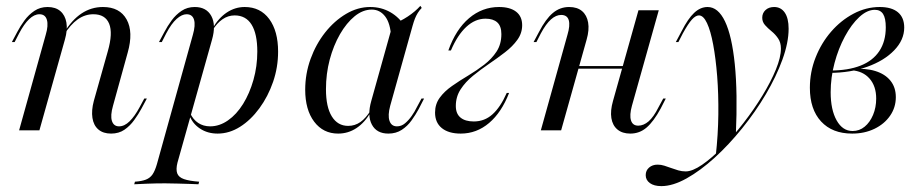

<svg xmlns="http://www.w3.org/2000/svg" viewBox="-20 -450 3184 663"><path d="M363.7 11.3Q336.3 11.3 319.8 -2.8Q303.2 -16.9 299.2 -42.7Q295.2 -68.5 304 -101.6L352.4 -273.4Q370.2 -335.5 356.9 -368.1Q343.5 -400.8 302.4 -400.8Q273.4 -400.8 248.4 -383.1Q223.4 -365.3 201.6 -330.6L200.8 -336.3Q228.2 -381.5 261.7 -403.6Q295.2 -425.8 335.5 -425.8Q393.5 -425.8 417.3 -382.7Q441.1 -339.5 421 -268.5L370.2 -84.7Q360.5 -50.8 366.5 -32.3Q372.6 -13.7 391.1 -13.7Q409.7 -13.7 427.4 -31Q445.2 -48.4 462.1 -79.8L478.2 -109.7H487.1L468.5 -75Q458.1 -55.6 443.5 -35.5Q429 -15.3 409.7 -2Q390.3 11.3 363.7 11.3ZM46 0 137.9 -329.8Q147.6 -362.1 141.9 -381.5Q136.3 -400.8 116.1 -400.8Q98.4 -400.8 80.6 -383.9Q62.9 -366.9 46 -334.7L30.6 -304.8H21L39.5 -339.5Q50 -359.7 64.5 -379.4Q79 -399.2 98.8 -412.5Q118.5 -425.8 144.4 -425.8Q171.8 -425.8 188.3 -411.7Q204.8 -397.6 209.3 -372.2Q213.7 -346.8 204 -312.9L116.1 0Z M443.5 186.3 446 177.4Q469.4 175.8 483.9 170.2Q498.4 164.5 506.9 152Q515.3 139.5 521.8 116.9L646 -329.8Q655.6 -362.9 650 -381.9Q644.4 -400.8 624.2 -400.8Q608.1 -400.8 589.9 -384.7Q571.8 -368.5 554 -334.7L538.7 -304.8H529L547.6 -339.5Q558.1 -359.7 572.6 -379.4Q587.1 -399.2 606.9 -412.5Q626.6 -425.8 652.4 -425.8Q692.7 -425.8 709.7 -394.8Q726.6 -363.7 712.1 -312.9L592.7 112.1Q587.1 134.7 591.9 148.4Q596.8 162.1 615.3 168.5Q633.9 175 667.7 177.4L665.3 186.3Q654 185.5 635.1 185.1Q616.1 184.7 594 183.9Q571.8 183.1 550 183.1Q517.7 183.1 488.3 184.3Q458.9 185.5 443.5 186.3ZM731.5 11.3Q696.8 11.3 670.6 -6Q644.4 -23.4 633.9 -52.4L636.3 -59.7Q646.8 -37.1 664.5 -25.4Q682.3 -13.7 705.6 -13.7Q737.9 -13.7 767.3 -34.3Q796.8 -54.8 819.4 -91.1Q841.9 -127.4 855.2 -174.2Q868.5 -221 868.5 -271.8Q868.5 -333.1 848.8 -364.9Q829 -396.8 790.3 -396.8Q767.7 -396.8 748.4 -383.5Q729 -370.2 713.7 -345.2V-351.6Q734.7 -387.9 763.3 -406.9Q791.9 -425.8 825 -425.8Q879 -425.8 909.7 -384.3Q940.3 -342.7 940.3 -271.8Q940.3 -217.7 923 -167.3Q905.6 -116.9 875.8 -76.2Q846 -35.5 808.9 -12.1Q771.8 11.3 731.5 11.3Z M1147.6 11.3Q1096 11.3 1064.9 -29.8Q1033.9 -71 1033.9 -140.3Q1033.9 -195.2 1052.4 -246.4Q1071 -297.6 1102.8 -337.9Q1134.7 -378.2 1175 -402Q1215.3 -425.8 1258.1 -425.8Q1296.8 -425.8 1328.2 -407.7Q1359.7 -389.5 1379.8 -356.5L1330.6 -321.8Q1328.2 -369.4 1310.1 -393.1Q1291.9 -416.9 1263.7 -416.9Q1233.1 -416.9 1204.8 -394Q1176.6 -371 1154 -331.9Q1131.5 -292.7 1118.5 -244Q1105.6 -195.2 1105.6 -141.9Q1105.6 -80.6 1125.8 -48Q1146 -15.3 1182.3 -15.3Q1205.6 -15.3 1224.6 -28.6Q1243.5 -41.9 1260.5 -69.4V-62.9Q1239.5 -26.6 1210.9 -7.7Q1182.3 11.3 1147.6 11.3ZM1321 11.3Q1280.6 11.3 1264.1 -19.8Q1247.6 -50.8 1262.1 -101.6L1336.3 -366.9Q1362.1 -375.8 1388.3 -393.1Q1414.5 -410.5 1431.5 -429.8L1436.3 -422.6Q1428.2 -414.5 1422.6 -405.2Q1416.9 -396 1412.9 -385.9Q1408.9 -375.8 1404.8 -361.3L1327.4 -84.7Q1318.5 -51.6 1325 -32.7Q1331.5 -13.7 1350.8 -13.7Q1366.1 -13.7 1378.6 -24.2Q1391.1 -34.7 1401.6 -49.6Q1412.1 -64.5 1419.4 -79.8L1435.5 -109.7H1444.4L1425.8 -73.4Q1415.3 -54 1401.2 -34.3Q1387.1 -14.5 1367.3 -1.6Q1347.6 11.3 1321 11.3Z M1571 11.3Q1529 11.3 1505.6 -7.7Q1482.3 -26.6 1482.3 -61.3Q1482.3 -90.3 1498.4 -112.5Q1514.5 -134.7 1541.1 -153.2Q1567.7 -171.8 1596.8 -189.1Q1625.8 -206.5 1652 -226.6Q1678.2 -246.8 1694.8 -272.2Q1711.3 -297.6 1711.3 -332.3Q1711.3 -359.7 1697.2 -372.6Q1683.1 -385.5 1656.5 -385.5Q1621 -385.5 1590.3 -357.3Q1559.7 -329 1537.1 -275.8H1528.2Q1554 -348.4 1599.6 -387.1Q1645.2 -425.8 1703.2 -425.8Q1741.1 -425.8 1762.1 -409.7Q1783.1 -393.5 1783.1 -362.9Q1783.1 -335.5 1766.5 -312.5Q1750 -289.5 1723.8 -269.4Q1697.6 -249.2 1668.5 -229.4Q1639.5 -209.7 1613.3 -188.3Q1587.1 -166.9 1570.6 -141.5Q1554 -116.1 1554 -83.9Q1554 -57.3 1570.2 -44Q1586.3 -30.6 1616.1 -30.6Q1653.2 -30.6 1680.6 -55.2Q1708.1 -79.8 1729.8 -129H1737.9Q1712.1 -62.1 1669 -25.4Q1625.8 11.3 1571 11.3Z M1847.6 0 1939.5 -329.8Q1949.2 -362.1 1944 -380.2Q1938.7 -398.4 1917.7 -398.4Q1900 -398.4 1882.7 -383.1Q1865.3 -367.7 1847.6 -334.7L1832.3 -304.8H1822.6L1841.1 -339.5Q1864.5 -384.7 1889.1 -405.2Q1913.7 -425.8 1945.2 -425.8Q1973.4 -425.8 1989.9 -411.7Q2006.5 -397.6 2010.9 -372.2Q2015.3 -346.8 2005.6 -312.9L1917.7 0ZM1937.9 -212.9 1940.3 -221.8H2167.7L2165.3 -212.9ZM2156.5 11.3Q2129 11.3 2112.1 -2.8Q2095.2 -16.9 2091.1 -42.3Q2087.1 -67.7 2096.8 -101.6L2184.7 -414.5H2254.8L2162.1 -84.7Q2153.2 -52.4 2158.9 -34.3Q2164.5 -16.1 2183.9 -16.1Q2202.4 -16.1 2219.8 -31Q2237.1 -46 2254 -79.8L2270.2 -109.7H2279L2261.3 -75Q2237.1 -30.6 2212.9 -9.7Q2188.7 11.3 2156.5 11.3Z M2263.7 192.7Q2238.7 192.7 2224.2 182.3Q2209.7 171.8 2209.7 154.8Q2209.7 138.7 2221.4 128.6Q2233.1 118.5 2250.8 118.5Q2262.9 118.5 2274.2 122.2Q2285.5 125.8 2297.6 130.2Q2309.7 134.7 2322.2 138.3Q2334.7 141.9 2347.6 141.9Q2371 141.9 2404.4 119Q2437.9 96 2475 58.1Q2512.1 20.2 2548 -26.2Q2583.9 -72.6 2612.9 -120.2Q2641.9 -167.7 2659.3 -210.1Q2676.6 -252.4 2676.6 -282.3Q2676.6 -303.2 2666.9 -317.3Q2657.3 -331.5 2644.4 -341.9Q2631.5 -352.4 2621.8 -363.3Q2612.1 -374.2 2612.1 -388.7Q2612.1 -404.8 2623.4 -415.3Q2634.7 -425.8 2653.2 -425.8Q2676.6 -425.8 2689.9 -406.5Q2703.2 -387.1 2703.2 -350.8Q2703.2 -303.2 2681.9 -244.4Q2660.5 -185.5 2624.6 -124.6Q2588.7 -63.7 2542.7 -6.9Q2496.8 50 2447.6 94.8Q2398.4 139.5 2350.8 166.1Q2303.2 192.7 2263.7 192.7ZM2451.6 87.9Q2459.7 15.3 2460.5 -54.8Q2461.3 -125 2456.5 -186.7Q2451.6 -248.4 2442.7 -296Q2433.9 -343.5 2421.4 -370.2Q2408.9 -396.8 2393.5 -396.8Q2382.3 -396.8 2369.4 -382.7Q2356.5 -368.5 2337.9 -334.7L2322.6 -304.8H2313.7L2333.9 -342.7Q2355.6 -385.5 2377 -405.6Q2398.4 -425.8 2423.4 -425.8Q2459.7 -425.8 2483.5 -376.2Q2507.3 -326.6 2517.3 -228.6Q2527.4 -130.6 2521 15.3Q2512.1 26.6 2501.2 38.3Q2490.3 50 2478.2 62.1Q2466.1 74.2 2451.6 87.9Z M2922.6 11.3Q2854 11.3 2815.3 -30.6Q2776.6 -72.6 2776.6 -146.8Q2776.6 -201.6 2796.4 -251.6Q2816.1 -301.6 2850 -340.7Q2883.9 -379.8 2927.4 -402.8Q2971 -425.8 3017.7 -425.8Q3058.9 -425.8 3080.6 -407.7Q3102.4 -389.5 3102.4 -354.8Q3102.4 -312.1 3067.7 -276.2Q3033.1 -240.3 2974.6 -219.4Q2916.1 -198.4 2845.2 -198.4L2846.8 -206.5Q2908.9 -206.5 2951.6 -223.4Q2994.4 -240.3 3016.5 -273.8Q3038.7 -307.3 3038.7 -355.6Q3038.7 -387.1 3029.4 -401.6Q3020.2 -416.1 3000.8 -416.1Q2974.2 -416.1 2947.2 -391.1Q2920.2 -366.1 2897.6 -324.2Q2875 -282.3 2861.7 -232.3Q2848.4 -182.3 2848.4 -131.5Q2848.4 -71 2869 -34.3Q2889.5 2.4 2924.2 2.4Q2947.6 2.4 2965.7 -12.5Q2983.9 -27.4 2994.8 -53.2Q3005.6 -79 3005.6 -109.7Q3005.6 -152.4 2982.7 -178.6Q2959.7 -204.8 2920.2 -207.3L2922.6 -211.3Q2968.5 -215.3 3002.4 -204.8Q3036.3 -194.4 3054.8 -171.4Q3073.4 -148.4 3073.4 -114.5Q3073.4 -79 3053.6 -50.4Q3033.9 -21.8 2999.6 -5.2Q2965.3 11.3 2922.6 11.3Z"/></svg>

Font: Playfair 144pt Light
Style: Italic
Weight: 300
Italic angle: -15.6°
Designer: Claus Eggers Sørensen
Foundry: Claus Eggers Sørensen
Version: Version 2.001;gftools[0.9.30]